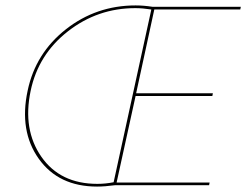

<svg xmlns="http://www.w3.org/2000/svg" viewBox="-20 -683 908 708"><path d="M866 -648H549L482 -339H765L763 -329H480L410 -10H753L751 0H404Q366 5 338 5Q196 5 123 -97.5Q50 -200 82 -349Q111 -487 223 -575Q335 -663 480 -663Q510 -663 542 -658H868ZM399 -11 538 -648Q506 -653 479 -653Q340 -653 230.5 -567.5Q121 -482 93 -348Q63 -205 132.5 -105Q202 -5 339 -5Q369 -5 399 -11Z"/></svg>

Font: EauTestInfant Hairline
Style: Italic
Weight: 250
Italic angle: -12°
Designer: Christian Thalmann (Catharsis Fonts)
Version: Version 0.001;PS 000.001;hotconv 1.0.88;makeotf.lib2.5.64775